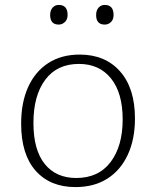

<svg xmlns="http://www.w3.org/2000/svg" viewBox="-20 -754 634 781"><path d="M304 -532Q408 -532 468.5 -463.5Q529 -395 529 -272Q529 -188 500 -125Q471 -62 417 -27.5Q363 7 287 7Q184 7 125 -59.5Q66 -126 66 -251Q66 -337 94.5 -400Q123 -463 176.5 -497.5Q230 -532 304 -532ZM301 -494Q212 -494 164 -429.5Q116 -365 116 -254Q116 -144 162 -87Q208 -30 290 -30Q381 -30 430 -95Q479 -160 479 -268Q479 -376 431.5 -435Q384 -494 301 -494ZM406 -654Q371 -654 371 -693Q371 -712 381 -723Q391 -734 406 -734Q442 -734 442 -693Q442 -675 431.5 -664.5Q421 -654 406 -654ZM219 -654Q184 -654 184 -693Q184 -712 194 -723Q204 -734 219 -734Q255 -734 255 -693Q255 -675 244 -664.5Q233 -654 219 -654Z"/></svg>

Font: Bitter Light
Style: Regular
Weight: 300
Designer: Sol Matas, and Bitter project Authors
Foundry: Sol Matas
Version: Version 2.001